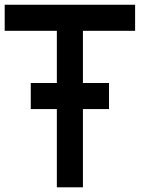

<svg xmlns="http://www.w3.org/2000/svg" viewBox="-20 -798 707 818"><path d="M222.2 -444.4V-666.7H0V-777.8H555.6V-666.7H333.3V-444.4H444.4V-333.3H333.3V0H222.2V-333.3H111.1V-444.4Z"/></svg>

Font: Pixeloid Mono
Style: Regular
Weight: 400
Monospace: yes
Designer: GGBotNet
Foundry: GGBotNet
Version: 0.5